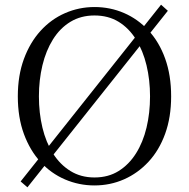

<svg xmlns="http://www.w3.org/2000/svg" viewBox="-20 -775 807 819"><path d="M696 -729 97 24 68 -1 667 -755ZM146 -364Q146 -293 161 -230.5Q176 -168 206 -120.5Q236 -73 280.5 -45.5Q325 -18 383 -18Q442 -18 486 -45.5Q530 -73 560 -120.5Q590 -168 605 -230.5Q620 -293 620 -364Q620 -434 605 -496.5Q590 -559 560 -607Q530 -655 486 -682Q442 -709 383 -709Q325 -709 280.5 -682Q236 -655 206 -607Q176 -559 161 -496.5Q146 -434 146 -364ZM383 -745Q450 -745 509 -719.5Q568 -694 613.5 -645Q659 -596 684.5 -525Q710 -454 710 -364Q710 -275 684.5 -204.5Q659 -134 613.5 -85Q568 -36 509 -10Q450 16 383 16Q317 16 257.5 -9.5Q198 -35 153 -84Q108 -133 82 -203.5Q56 -274 56 -364Q56 -453 82 -523.5Q108 -594 153 -643.5Q198 -693 257.5 -719Q317 -745 383 -745Z"/></svg>

Font: Noto Serif JP ExtraLight
Style: Regular
Weight: 400
Version: Version 2.003-H1;hotconv 1.1.1;makeotfexe 2.6.0